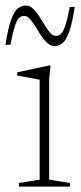

<svg xmlns="http://www.w3.org/2000/svg" viewBox="-38 -694 302 714"><path d="M150 -450.5 145 -402V-26L222 -13.5V0H32.5V-13.5L109.5 -26V-397.5Q104 -398.5 90 -401.2Q76 -404 58.8 -407.2Q41.5 -410.5 26 -413V-425L145 -450.5ZM240 -668.5Q230.5 -606 218.8 -574.5Q207 -543 193.8 -532.8Q180.5 -522.5 166 -522.5Q147.5 -522.5 132.2 -539.5Q117 -556.5 104 -578.8Q91 -601 78.2 -618Q65.5 -635 51.5 -635Q40.5 -635 32 -626Q23.5 -617 16.2 -593.5Q9 -570 0.5 -527.5H-17.5Q-8 -590 3.5 -621.2Q15 -652.5 28.8 -663Q42.5 -673.5 58 -673.5Q75.5 -673.5 90.2 -656.5Q105 -639.5 118 -617Q131 -594.5 143.8 -577.5Q156.5 -560.5 170.5 -560.5Q181.5 -560.5 190 -569.5Q198.5 -578.5 206 -602.2Q213.5 -626 221.5 -668.5Z"/></svg>

Font: Newsreader 16pt 16pt ExtraLight
Style: Regular
Weight: 250
Version: Version 1.003